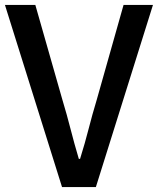

<svg xmlns="http://www.w3.org/2000/svg" viewBox="-22 -757 639 777"><path d="M229 0 -2 -737H121L230 -355Q249 -292 263.5 -235Q278 -178 297 -114H302Q322 -178 336.5 -235Q351 -292 370 -355L478 -737H597L366 0Z"/></svg>

Font: Source Han Sans Medium
Style: Regular
Weight: 500
Designer: Ryoko NISHIZUKA Ë•øÂ°öÊ∂ºÂ≠ê (kana, bopomofo & ideographs); Paul D. Hunt (Latin, Greek & Cyrillic); Sandoll Communicatio
Foundry: Adobe
Version: Version 2.004;hotconv 1.0.118;makeotfexe 2.5.65603